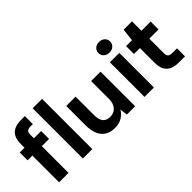

<svg xmlns="http://www.w3.org/2000/svg" viewBox="-3 -1327 1946 1946"><g transform="rotate(-45 970.0 -354.0)"><path d="M87 0V-549Q87 -612 108 -649Q129 -686 168 -703Q207 -720 260 -720H316V-605H281Q249 -605 235.5 -592.5Q222 -580 222 -549V0ZM19 -383V-496H326V-383ZM428 0V-720H563V0Z M879 12Q817 12 773.5 -14Q730 -40 707.5 -91.5Q685 -143 685 -218V-496H819V-230Q819 -168 844 -135Q869 -102 923 -102Q958 -102 985 -118.5Q1012 -135 1027 -165.5Q1042 -196 1042 -240V-496H1177V0H1058L1048 -83Q1024 -40 981 -14Q938 12 879 12Z M1311 0V-496H1446V0ZM1378 -568Q1342 -568 1318.5 -589.5Q1295 -611 1295 -644Q1295 -677 1318.5 -698.5Q1342 -720 1378 -720Q1415 -720 1438.5 -698.5Q1462 -677 1462 -644Q1462 -611 1438.5 -589.5Q1415 -568 1378 -568Z M1804 0Q1751 0 1711.5 -16.5Q1672 -33 1650 -71.5Q1628 -110 1628 -177V-383H1543V-496H1628L1643 -631H1763V-496H1895V-383H1763V-175Q1763 -141 1778 -128Q1793 -115 1829 -115H1892V0Z"/></g></svg>

Font: DM Sans 24pt
Style: Bold
Weight: 700
Designer: Colophon Foundry, Jonny Pinhorn
Foundry: Colophon Foundry
Version: Version 4.004;gftools[0.9.30]